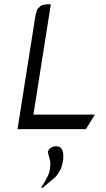

<svg xmlns="http://www.w3.org/2000/svg" viewBox="-20 -604 495 898"><path d="M62 0 146 -532.2 150.9 -549.8 153.8 -559.1 159.2 -565.9 168.9 -575.2 176.8 -580.1 186 -582 202.1 -584H217.8L136.2 -67.9H423.8L381.8 0ZM171.9 273.9 192.9 240.2 206.1 213.9 211.9 196.8 214.8 175.8 215.8 158.2 211.9 137.2 203.1 106 205.1 102.1 210.9 92.8 216.8 87.9 225.1 83 229 82 237.8 80.1H246.1L253.9 82L257.8 83L265.1 87.9L269 92.8L272.9 102.1L275.9 115.2V125V141.1L272.9 155.8L269 173.8L262.2 190.9L249 211.9L245.1 216.8L237.8 225.1L180.2 273.9Z"/></svg>

Font: Petahja
Style: Italic
Weight: 400
Designer: T. Christopher White
Version: Version 1.1